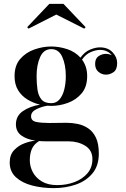

<svg xmlns="http://www.w3.org/2000/svg" viewBox="-20 -709 648 989"><path d="M270 -634 127 -561.5 120 -569 234 -689H307L421 -569L414 -561.5ZM62 -68.5Q62 -112 98.2 -136.8Q134.5 -161.5 186 -170Q152 -178 122 -196Q92 -214 73.5 -243.8Q55 -273.5 55 -317Q55 -372 84.2 -405.5Q113.5 -439 157.2 -454.2Q201 -469.5 244 -469.5Q284.5 -469.5 325.8 -456Q367 -442.5 394.5 -412Q416 -442 444 -453.5Q472 -465 494.5 -465Q536 -465 559.8 -439.8Q583.5 -414.5 583.5 -384.5Q583.5 -350.5 565 -337.5Q546.5 -324.5 525.5 -324.5Q504.5 -324.5 487.2 -338.8Q470 -353 470 -380Q470 -407.5 487.5 -419.5Q505 -431.5 525.5 -431.5Q541.5 -431.5 556 -424.5Q546.5 -436.5 531.2 -444.2Q516 -452 495.5 -452Q474.5 -452 448.5 -441.2Q422.5 -430.5 402.5 -402Q415 -385.5 422 -364.2Q429 -343 429 -317Q429 -261.5 400.5 -228Q372 -194.5 329.5 -179Q287 -163.5 244 -163.5Q234 -163.5 224 -164.5Q195 -160 167.5 -146.5Q140 -133 140 -110Q140 -86.5 166.5 -81Q193 -75.5 233.5 -75.5Q260 -75.5 281 -76Q302 -76.5 323.5 -76.5Q351.5 -76.5 380.5 -70.5Q409.5 -64.5 434.2 -48Q459 -31.5 474 -0.2Q489 31 489 82Q489 145 456.2 184.2Q423.5 223.5 370.5 241.8Q317.5 260 257 260Q197 260 145.2 246.5Q93.5 233 61.8 203.8Q30 174.5 30 128Q30 88 53 64Q76 40 107 28.8Q138 17.5 162.5 15.5Q116 8.5 89 -11.8Q62 -32 62 -68.5ZM168.5 -317Q168.5 -279.5 173 -247.8Q177.5 -216 193.5 -196.8Q209.5 -177.5 244 -177.5Q270 -177.5 286.5 -196.8Q303 -216 311 -247.8Q319 -279.5 319 -317Q319 -374.5 301 -415.2Q283 -456 244 -456Q205 -456 186.8 -415.2Q168.5 -374.5 168.5 -317ZM133.5 116Q133.5 148.5 149 177.8Q164.5 207 195.8 225.8Q227 244.5 275 244.5Q323 244.5 364.2 228.8Q405.5 213 430.8 183.2Q456 153.5 456 110.5Q456 64.5 419 41.8Q382 19 333 19H219Q199 19 181.5 17.5Q155 33.5 144.2 58.2Q133.5 83 133.5 116Z"/></svg>

Font: Bodoni* 16 Medium
Style: Regular
Weight: 500
Version: Version 2.2